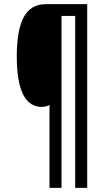

<svg xmlns="http://www.w3.org/2000/svg" viewBox="-20 -780 524 927"><path d="M401 127H343V-703H277V127H219V-273Q203 -264 181 -264Q61 -264 61 -509Q61 -634 94.5 -697Q128 -760 202 -760H401Z"/></svg>

Font: Noto Sans Bengali ExtraCondensed
Style: Regular
Weight: 400
Width: 2
Designer: Jelle Bosma - Monotype Design Team
Foundry: Monotype Imaging Inc.
Version: Version 2.003; ttfautohint (v1.8.4.7-5d5b)